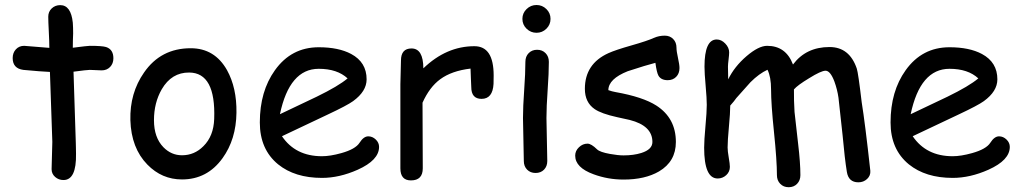

<svg xmlns="http://www.w3.org/2000/svg" viewBox="-20 -703 4157 783"><path d="M394.5 -416Q384.3 -416 370.4 -417Q356.4 -418 346.2 -418Q335 -418 279.8 -410.6L289.1 -122.1L289.6 -100.6L290 -75.7Q292 31.2 238.8 31.2Q219.2 31.2 204.8 18.6Q190.4 5.9 190.4 -13.2Q190.4 -31.7 191.9 -68.8Q193.4 -106 193.4 -124.5L183.6 -409.7Q147.9 -411.1 75.2 -418Q31.7 -423.8 31.7 -466.3Q31.7 -487.8 44.9 -502Q58.1 -516.1 78.6 -516.1L181.2 -507.8Q181.2 -532.7 179 -574.5Q176.8 -616.2 176.8 -634.8Q176.8 -655.3 190.9 -668.7Q205.1 -682.1 225.6 -682.1Q269.5 -682.1 276.9 -610.4Q278.3 -592.3 278.3 -566.9L277.3 -538.6L276.9 -508.3Q337.4 -516.1 346.2 -516.1Q397 -516.1 412.6 -511.2Q442.4 -501.5 442.4 -465.3Q442.4 -443.8 429 -429.9Q415.5 -416 394.5 -416Z M722.2 28.8Q640.1 28.8 581.1 -31.7Q515.1 -99.1 511.7 -212.9Q508.8 -323.2 567.4 -407.2Q635.7 -506.3 757.8 -506.3Q855.5 -506.3 905.8 -417Q945.8 -344.7 944.3 -243.2Q942.9 -134.8 887.7 -58.1Q825.2 28.8 722.2 28.8ZM751.5 -407.2Q679.7 -407.7 639.6 -338.9Q607.9 -283.7 607.9 -212.9Q607.9 -142.1 646.5 -102.5Q678.7 -69.8 722.2 -69.8Q772.9 -69.8 809.6 -106.9Q851.1 -147.9 853.5 -217.8Q860.4 -406.7 751.5 -407.2Z M1293 22.5Q1182.6 22.5 1114.3 -32.7Q1039.6 -93.8 1039.6 -203.6Q1039.6 -330.6 1101.1 -416.5Q1168 -510.3 1279.8 -510.3Q1360.8 -510.3 1412.1 -482.9Q1475.1 -449.2 1475.1 -379.4Q1475.1 -330.6 1419.9 -290.5Q1395.5 -272.9 1316.4 -235.8L1129.9 -147.5Q1157.2 -106.9 1198 -86.4Q1238.8 -65.9 1293 -65.9Q1326.7 -65.9 1372.1 -78.6Q1429.7 -94.7 1446.3 -120.8Q1462.9 -147 1481.9 -147Q1499 -147 1512.5 -134Q1525.9 -121.1 1525.9 -104Q1525.9 -49.8 1438.5 -10.7Q1363.8 22.5 1293 22.5ZM1279.8 -422.4Q1220.2 -422.4 1180.7 -376.2Q1141.1 -330.1 1121.6 -237.3L1271.5 -308.6Q1359.9 -351.6 1397.5 -383.3Q1355.5 -422.4 1279.8 -422.4Z M1992.7 -360.8Q1989.3 -299.8 1943.8 -299.8Q1901.9 -299.8 1901.9 -348.1Q1901.9 -357.4 1900.4 -382.3L1898.9 -423.3Q1821.8 -414.1 1775.4 -379.9Q1731.9 -348.1 1703.1 -284.2L1704.1 -16.6Q1704.1 32.7 1655.8 32.7Q1612.8 32.7 1612.8 -16.6V-359.4Q1612.8 -375.5 1614 -407.7Q1615.2 -439.9 1615.2 -456.1Q1615.2 -505.4 1658.2 -505.4Q1706.1 -505.4 1706.5 -424.3Q1800.3 -514.6 1914.6 -514.6Q1954.1 -514.6 1973.6 -484.9Q1993.2 -455.1 1993.2 -395Q1993.2 -369.6 1992.7 -360.8Z M2168 -569.3Q2144.5 -569.3 2127.4 -585.9Q2110.4 -602.5 2110.4 -626Q2110.4 -649.4 2127.4 -666Q2144.5 -682.6 2168 -682.6Q2191.4 -682.6 2208.3 -666Q2225.1 -649.4 2225.1 -626Q2225.1 -602.5 2208.3 -585.9Q2191.4 -569.3 2168 -569.3ZM2208.5 -221.7Q2208.5 -192.4 2210.2 -134Q2211.9 -75.7 2211.9 -46.4Q2211.9 -24.9 2198.7 -11.2Q2185.5 2.4 2164.1 2.4Q2143.1 2.4 2129.6 -11.2Q2116.2 -24.9 2116.2 -46.4Q2116.2 -75.7 2114.5 -134Q2112.8 -192.4 2112.8 -221.7Q2112.8 -267.6 2117.7 -336.2Q2122.6 -404.8 2122.6 -450.7Q2122.6 -472.7 2136 -486.3Q2149.4 -500 2170.4 -500Q2191.4 -500 2204.8 -486.3Q2218.3 -472.7 2218.3 -450.7Q2218.3 -404.8 2213.4 -336.2Q2208.5 -267.6 2208.5 -221.7Z M2703.1 -376Q2676.3 -376 2665.5 -394Q2658.2 -406.7 2652.8 -446.8Q2616.2 -437.5 2540 -412.6Q2461.4 -381.3 2460.9 -335.4Q2475.6 -330.1 2489.7 -327.6Q2602.1 -307.6 2656.7 -272.5Q2736.3 -221.2 2736.3 -124Q2736.3 -44.4 2667.5 -3.9Q2610.4 29.3 2522.9 29.3Q2459 29.3 2400.9 7.8Q2325.7 -19.5 2325.7 -68.4Q2325.7 -87.9 2341.1 -102.5Q2356.4 -117.2 2376 -117.2Q2391.1 -117.2 2415 -93.8Q2426.8 -82.5 2467.8 -75.2Q2500.5 -69.3 2522.9 -69.3Q2564 -69.3 2595.2 -79.1Q2640.6 -93.3 2640.6 -124Q2640.6 -190.4 2547.9 -213.9L2497.1 -225.1Q2432.1 -239.3 2404.8 -258.3Q2365.2 -285.6 2365.2 -340.8Q2365.2 -442.9 2461.4 -486.3Q2490.7 -499.5 2555.2 -517.8Q2619.6 -536.1 2647.5 -548.8Q2667.5 -557.6 2690.9 -557.6Q2711.9 -557.6 2725.3 -543.9Q2738.8 -530.3 2738.8 -508.3Q2738.8 -494.1 2744.9 -466.8Q2751 -439.5 2751 -425.3Q2751 -403.3 2737.5 -389.6Q2724.1 -376 2703.1 -376Z M3480.5 40.5Q3440.4 40.5 3433.6 -2Q3424.8 -55.7 3416 -153.3L3399.4 -304.7Q3394.5 -338.4 3382.8 -370.6Q3366.2 -414.6 3346.7 -414.6Q3328.6 -414.6 3279.3 -383.8Q3232.4 -355.5 3217.8 -338.4Q3217.3 -292.5 3220.2 -246.6L3234.9 -116.2Q3244.1 -39.1 3244.1 11.2Q3244.1 32.7 3230.7 46.6Q3217.3 60.5 3196.3 60.5Q3175.3 60.5 3161.9 46.6Q3148.4 32.7 3148.4 11.2Q3148.4 -47.9 3136.5 -163.3Q3124.5 -278.8 3124.5 -337.9Q3124.5 -389.6 3109.9 -418.5Q3075.7 -402.8 3040.5 -367.7L2982.9 -303.2Q2975.1 -291.5 2958 -272.5Q2958 -243.2 2952.6 -186Q2947.3 -128.9 2947.3 -101.6Q2947.3 -86.9 2951.9 -60.5Q2956.5 -34.2 2956.5 -22.5Q2956.5 -2.4 2941.7 11.2Q2926.8 24.9 2906.7 24.9Q2851.6 24.9 2851.6 -100.6Q2851.6 -129.9 2856.9 -188Q2862.3 -246.1 2862.3 -275.4Q2862.3 -301.3 2857.7 -353Q2853 -404.8 2853 -431.2Q2853 -542 2902.8 -542Q2921.9 -542 2937.7 -525.4Q2953.6 -508.8 2953.6 -489.3Q2953.6 -480 2951.2 -460.4Q2948.7 -440.9 2948.7 -430.7L2949.7 -379.4Q2975.1 -431.6 3024.4 -473.9Q3073.7 -516.1 3108.4 -516.1Q3185.1 -516.1 3213.9 -439.9Q3240.7 -475.6 3277.8 -493.4Q3314.9 -511.2 3362.8 -511.2Q3444.3 -511.2 3474.1 -423.3Q3480 -405.8 3494.1 -286.1Q3507.8 -202.1 3529.3 -6.3Q3530.8 13.2 3516.1 26.9Q3501.5 40.5 3480.5 40.5Z M3865.2 22.5Q3754.9 22.5 3686.5 -32.7Q3611.8 -93.8 3611.8 -203.6Q3611.8 -330.6 3673.3 -416.5Q3740.2 -510.3 3852.1 -510.3Q3933.1 -510.3 3984.4 -482.9Q4047.4 -449.2 4047.4 -379.4Q4047.4 -330.6 3992.2 -290.5Q3967.8 -272.9 3888.7 -235.8L3702.1 -147.5Q3729.5 -106.9 3770.3 -86.4Q3811 -65.9 3865.2 -65.9Q3898.9 -65.9 3944.3 -78.6Q4002 -94.7 4018.6 -120.8Q4035.2 -147 4054.2 -147Q4071.3 -147 4084.7 -134Q4098.1 -121.1 4098.1 -104Q4098.1 -49.8 4010.7 -10.7Q3936 22.5 3865.2 22.5ZM3852.1 -422.4Q3792.5 -422.4 3752.9 -376.2Q3713.4 -330.1 3693.8 -237.3L3843.8 -308.6Q3932.1 -351.6 3969.7 -383.3Q3927.7 -422.4 3852.1 -422.4Z"/></svg>

Font: Bharatayuddha
Style: Regular
Weight: 400
Designer: R.S. Wihananto
Foundry: R.S. Wihananto
Version: Version 2.0.1